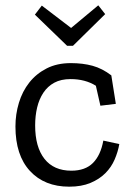

<svg xmlns="http://www.w3.org/2000/svg" viewBox="-20 -691 502 721"><path d="M254 -519H232L111 -636L137 -670L247 -586L349 -671L375 -638ZM428 -150Q423 -121 410.5 -92Q398 -63 375.5 -40.5Q353 -18 319.5 -4Q286 10 240 10Q147 10 92.5 -49Q38 -108 38 -216Q38 -262 51 -305Q64 -348 90 -381Q116 -414 155 -434Q194 -454 246 -454Q291 -454 327.5 -444Q364 -434 398 -408L415 -301L357 -294L340 -369Q300 -394 245 -394Q209 -394 184 -380.5Q159 -367 143 -343Q127 -319 119.5 -287.5Q112 -256 112 -220Q112 -139 147 -94.5Q182 -50 248 -50Q300 -50 329 -79Q358 -108 368 -163Z"/></svg>

Font: Zilla Slab Regular
Style: Regular
Weight: 400
Designer: Typotheque.com
Foundry: Typotheque type foundry
Version: Version 1.0; 2017